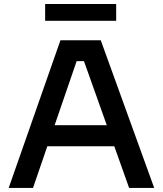

<svg xmlns="http://www.w3.org/2000/svg" viewBox="-20 -929 805 949"><path d="M554.2 -826.2H203.1V-909.2H554.2ZM143.1 0H22.9L278.8 -730H478L742.2 0H618.2L544.9 -206.1H213.9ZM250 -310.1H507.8L395 -627H358.9Z"/></svg>

Font: Sora Medium
Style: Regular
Weight: 500
Designer: Jonathan Barnbrook, Julián Moncada
Foundry: Barnbrook Fonts
Version: Version 2.000